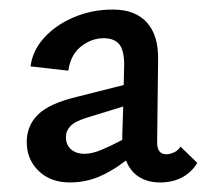

<svg xmlns="http://www.w3.org/2000/svg" viewBox="-20 -684 437 402"><path d="M393 -343Q382 -324 362 -313Q342 -302 315 -302Q289 -302 270.5 -314Q252 -326 244 -348Q214 -325 186 -313.5Q158 -302 126 -302Q86 -302 61 -326Q36 -350 36 -387Q36 -421 60 -444.5Q84 -468 144 -482L239 -506L240 -548Q240 -579 229.5 -591.5Q219 -604 197 -604Q172 -604 150 -587Q128 -570 123 -536L44 -545Q48 -578 72.5 -605Q97 -632 135 -648Q173 -664 216 -664Q263 -664 287.5 -637Q312 -610 311 -559L309 -386Q309 -361 328 -361Q336 -361 344.5 -365Q353 -369 358 -377ZM236 -391V-401L238 -461L163 -438Q137 -430 127.5 -420Q118 -410 118 -397Q118 -381 128.5 -371.5Q139 -362 157 -362Q172 -362 190.5 -369.5Q209 -377 236 -391Z"/></svg>

Font: Ysabeau SC Semibold
Style: Regular
Weight: 600
Designer: Christian Thalmann (Catharsis Fonts)
Version: Version 0.003